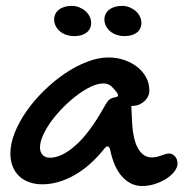

<svg xmlns="http://www.w3.org/2000/svg" viewBox="-20 -621 620 649"><path d="M347.2 -426.8Q374 -426.8 398.9 -418.5Q423.8 -410.2 442.9 -395.5Q461.9 -380.9 473.4 -360.4Q484.9 -339.8 484.9 -314.9Q484.9 -304.7 480.2 -295.2Q475.6 -285.6 467.8 -278.6Q460 -271.5 450 -267.3Q439.9 -263.2 429.2 -263.2Q428.2 -263.2 427.5 -262.9Q426.8 -262.7 425.8 -262.7Q424.8 -262.2 423.8 -262.2L425.8 -223.1Q427.7 -153.3 445.6 -121.1Q463.4 -88.9 492.2 -88.9Q502.4 -88.9 510.5 -90.8Q518.6 -92.8 525.6 -95.5Q532.7 -98.1 539.1 -100.1Q545.4 -102.1 551.8 -102.1Q563 -102.1 571.5 -92.3Q580.1 -82.5 580.1 -68.8Q580.1 -55.2 569.6 -41.5Q559.1 -27.8 542 -16.8Q524.9 -5.9 503.4 1Q481.9 7.8 460 7.8Q421.9 7.8 393.1 -23.7Q364.3 -55.2 352.1 -116.2Q349.1 -126 344.2 -126Q338.4 -126 334 -120.1Q285.6 -59.1 231 -28.6Q176.3 2 123 2Q98.1 2 78.1 -5.4Q58.1 -12.7 44.2 -26.1Q30.3 -39.6 22.7 -58.8Q15.1 -78.1 15.1 -102.1Q15.1 -135.7 30 -172.9Q44.9 -210 70.3 -246.1Q95.7 -282.2 129.2 -314.9Q162.6 -347.7 199.5 -372.6Q236.3 -397.5 274.4 -412.1Q312.5 -426.8 347.2 -426.8ZM331.1 -257.8Q339.8 -274.4 347.2 -282Q354.5 -289.6 368.2 -292Q378.9 -293.5 378.9 -298.8Q378.9 -302.7 376 -307.1Q366.7 -319.8 356.4 -329.3Q346.2 -338.9 329.1 -338.9Q310.5 -338.9 287.6 -328.1Q264.6 -317.4 241 -299.6Q217.3 -281.7 194.6 -259Q171.9 -236.3 154.3 -212.4Q136.7 -188.5 126 -165Q115.2 -141.6 115.2 -123Q115.2 -106.4 124.3 -97.2Q133.3 -87.9 148.9 -87.9Q189 -87.9 236.3 -130.4Q283.7 -172.9 331.1 -257.8ZM231 -499Q216.8 -499 204.3 -503.2Q191.9 -507.3 182.9 -514.9Q173.8 -522.5 168.5 -532.7Q163.1 -543 163.1 -555.2Q163.1 -575.7 179.4 -588.4Q195.8 -601.1 223.1 -601.1Q235.8 -601.1 247.6 -596.4Q259.3 -591.8 268.3 -584Q277.3 -576.2 282.7 -565.7Q288.1 -555.2 288.1 -543.9Q288.1 -522.9 272.7 -511Q257.3 -499 231 -499ZM400.9 -499Q386.7 -499 374.3 -503.2Q361.8 -507.3 352.8 -514.9Q343.8 -522.5 338.4 -532.7Q333 -543 333 -555.2Q333 -575.7 349.4 -588.4Q365.7 -601.1 393.1 -601.1Q405.8 -601.1 417.5 -596.4Q429.2 -591.8 438.2 -584Q447.3 -576.2 452.6 -565.7Q458 -555.2 458 -543.9Q458 -522.9 442.6 -511Q427.2 -499 400.9 -499Z"/></svg>

Font: Gochi Hand
Style: Regular
Weight: 400
Designer: Juan Pablo del Peral
Foundry: Juan Pablo del Peral
Version: Version 1.001